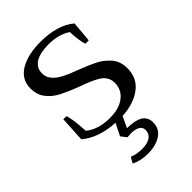

<svg xmlns="http://www.w3.org/2000/svg" viewBox="-217 -593 898 898"><g transform="rotate(-45 232.0 -144.0)"><path d="M380 -31C412 -55 428 -89 428 -132C428 -161 420 -185 405 -204C389 -223 370 -239 348 -251C326 -262 297 -275 260 -289C230 -300 206 -310 189 -319C172 -328 157 -338 146 -351C134 -364 128 -379 128 -397C128 -422 139 -441 160 -454C181 -466 210 -472 245 -472C290 -472 327 -462 357 -442C357 -427 358 -410 361 -393C363 -376 366 -362 370 -352C370 -352 392 -352 392 -352C392 -352 401 -455 401 -455C360 -490 301 -507 226 -507C173 -507 128 -497 93 -477C58 -456 40 -426 40 -386C40 -357 48 -332 64 -313C79 -294 98 -279 120 -268C142 -257 171 -244 208 -230C252 -215 285 -200 306 -186C327 -171 338 -151 338 -126C338 -95 326 -71 303 -53C279 -34 246 -25 205 -25C154 -25 113 -38 83 -63C82 -80 81 -101 78 -125C75 -149 71 -166 68 -175C68 -175 47 -175 47 -175C47 -175 40 -50 40 -50C80 -15 136 5 208 9C208 9 178 69 178 69C178 69 200 97 200 97C209 96 218 95 225 95C241 95 255 98 267 104C278 110 284 119 284 132C284 149 277 162 264 171C250 180 232 184 209 184C186 184 165 180 146 172C146 172 130 201 130 201C154 213 182 219 214 219C249 219 278 211 301 196C323 181 334 160 334 132C334 109 325 92 307 81C288 70 262 65 228 65C228 65 254 10 254 10C305 7 347 -6 380 -31Z"/></g></svg>

Font: BUSH 25 TRIRONG 0515 A
Style: Regular
Weight: 400
Designer: Katatrad Team
Foundry: CadsonDemak